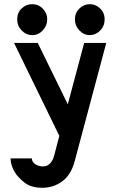

<svg xmlns="http://www.w3.org/2000/svg" viewBox="-20 -706 565 921"><path d="M239.7 40.5 264.6 -54.2 47.4 -500H161.1L305.2 -205.6L383.8 -500H489.7L338.4 66.9Q320.8 132.8 278.6 163.8Q236.3 194.8 182.6 194.8Q168.5 194.8 158.4 193.6Q148.4 192.4 132.1 187.7Q115.7 183.1 98.6 170.7Q81.5 158.2 64.5 138.7Q33.2 101.6 30.3 53.7H132.8Q132.8 70.3 148.7 81.3Q164.6 92.3 185.5 92.3Q206.5 92.3 220.2 77.9Q233.9 63.5 239.7 40.5ZM206.5 -613.3Q206.5 -583 185.3 -560.3Q164.1 -537.6 134.8 -537.6Q105.5 -537.6 84 -559.8Q62.5 -582 62.5 -613.3Q62.5 -645.5 84.2 -665.8Q106 -686 134.3 -686Q164.6 -686 185.5 -664.3Q206.5 -642.6 206.5 -613.3ZM481.9 -613.3Q481.9 -581.1 460.4 -559.3Q439 -537.6 411.1 -537.6Q382.3 -537.6 360.8 -560.1Q339.4 -582.5 339.4 -613.3Q339.4 -644 360.6 -665Q381.8 -686 411.1 -686Q438.5 -686 460.2 -665.5Q481.9 -645 481.9 -613.3Z"/></svg>

Font: Anka/Coder Condensed
Style: Bold
Weight: 700
Width: 4
Monospace: yes
Version: Version 001.100